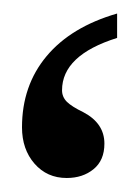

<svg xmlns="http://www.w3.org/2000/svg" viewBox="-20 -262 201 281"><path d="M12.2 -75.7Q12.2 -136.7 48.1 -179.7Q84 -222.7 151.4 -242.2V-206.5Q70.8 -181.2 70.8 -129.9Q70.8 -120.1 77.9 -113Q85 -106 102.1 -97.7Q132.8 -81.5 132.8 -51.8Q132.8 -27.3 116.9 -14.4Q101.1 -1.5 77.6 -1.5Q48.8 -1.5 30.5 -22.5Q12.2 -43.5 12.2 -75.7Z"/></svg>

Font: Noto Naskh Arabic
Style: Regular
Weight: 400
Designer: Monotype Design team
Foundry: Monotype Imaging Inc.
Version: Version 1.01